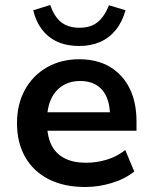

<svg xmlns="http://www.w3.org/2000/svg" viewBox="-20 -738 610 768"><path d="M321 10Q236 10 175 -21Q114 -52 81 -109.5Q48 -167 48 -245Q48 -321 79.5 -378.5Q111 -436 167.5 -468.5Q224 -501 297 -501Q368 -501 419 -471Q470 -441 498 -385.5Q526 -330 526 -252V-215H150V-289H436L420 -274Q420 -342 389 -378Q358 -414 301 -414Q260 -414 230 -395Q200 -376 184 -341Q168 -306 168 -258V-249Q168 -194 185.5 -158.5Q203 -123 238 -105Q273 -87 324 -87Q365 -87 406 -99Q447 -111 481 -138L517 -52Q480 -22 427 -6Q374 10 321 10ZM297 -554Q247 -554 209.5 -571Q172 -588 147.5 -620.5Q123 -653 113 -697L181 -718Q197 -671 225 -649Q253 -627 298 -627Q343 -627 370.5 -649.5Q398 -672 416 -717L482 -697Q469 -650 443 -618Q417 -586 380 -570Q343 -554 297 -554Z"/></svg>

Font: Nunito Sans 11pt
Style: Bold
Weight: 700
Version: Version 3.101;gftools[0.9.27]